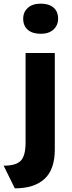

<svg xmlns="http://www.w3.org/2000/svg" viewBox="-58 -821 394 1051"><path d="M165 -636Q120 -636 94.5 -657.5Q69 -679 69 -719Q69 -755 94.5 -778Q120 -801 165 -801Q210 -801 235 -779.5Q260 -758 260 -719Q260 -682 234.5 -659Q209 -636 165 -636ZM23 210 -38 86Q30 86 56 58.5Q82 31 82 -41V-531H242V-3Q242 107 185.5 158.5Q129 210 23 210Z"/></svg>

Font: Lexend
Style: Bold
Weight: 700
Designer: Bonnie Shaver-Troup, Thomas Jockin
Foundry: Lexend
Version: Version 1.007; ttfautohint (v1.8.3)